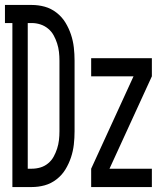

<svg xmlns="http://www.w3.org/2000/svg" viewBox="-32 -755 652 775"><path d="M18 0V-662H-12V-735H96Q123 -735 148.5 -728Q174 -721 196 -704Q218 -687 232 -664Q246 -641 254.5 -615.5Q263 -590 266 -563.5Q269 -537 269 -510V-225Q269 -198 266 -171.5Q263 -145 254.5 -119.5Q246 -94 232 -71Q218 -48 196 -31Q174 -14 148.5 -7Q123 0 96 0ZM80 -74H96Q114 -74 131 -79Q148 -84 162 -95.5Q176 -107 184.5 -122.5Q193 -138 198.5 -155Q204 -172 206 -189.5Q208 -207 208 -225V-510Q208 -528 206 -545.5Q204 -563 198.5 -580Q193 -597 184.5 -612.5Q176 -628 162 -639.5Q148 -651 131 -656.5Q114 -662 96 -662H80ZM336 0V-74L507 -447H336V-520H581V-447L410 -74H581V0Z"/></svg>

Font: Nova
Style: Regular
Weight: 400
Monospace: yes
Designer: Belleve Invis
Foundry: Belleve Invis
Version: Version 24.1.4; ttfautohint (v1.8.4)